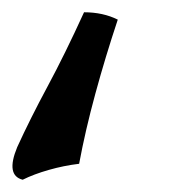

<svg xmlns="http://www.w3.org/2000/svg" viewBox="-47 -76 303 313"><path d="M-10 217Q-38 210 -19 164Q2 118 30.5 65Q59 12 90 -56Q121 -56 145 -44Q125 16 108.5 76.5Q92 137 82 191Q57 194 32.5 201Q8 208 -10 217Z"/></svg>

Font: Vollkorn
Style: Bold Italic
Weight: 700
Italic angle: -11°
Designer: Friedrich Althausen
Foundry: Friedrich Althausen
Version: Version 5.000; ttfautohint (v1.8.3)